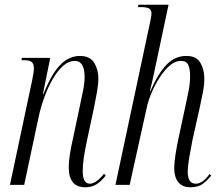

<svg xmlns="http://www.w3.org/2000/svg" viewBox="-20 -780 935 810"><path d="M340 10Q304 10 287 -11.5Q270 -33 270 -73Q270 -98 275 -130Q280 -162 289 -201L319 -343Q323 -361 330 -395.5Q337 -430 337 -457Q337 -471 334 -486Q331 -501 322 -512Q313 -523 295 -523Q270 -523 247 -503Q224 -483 204 -449Q184 -415 168.5 -373.5Q153 -332 144 -291L82 0H22L116 -443Q119 -459 121 -471Q123 -483 123 -491Q123 -509 115 -517.5Q107 -526 81 -526H71L72 -536H192L161 -383H163Q198 -470 235 -507Q272 -544 317 -544Q360 -544 377.5 -515Q395 -486 395 -449Q395 -424 389 -391Q383 -358 376 -323L345 -178Q338 -145 333.5 -114.5Q329 -84 329 -58Q329 -5 359 -5Q385 -5 419 -47L426 -39Q405 -13 385.5 -1.5Q366 10 340 10Z M783 10Q749 10 732 -11.5Q715 -33 715 -70Q715 -94 720.5 -129Q726 -164 734 -201L763 -336Q770 -367 776 -398.5Q782 -430 782 -459Q782 -488 774.5 -505.5Q767 -523 744 -523Q718 -523 695 -502.5Q672 -482 652.5 -451.5Q633 -421 620 -390Q607 -359 602 -339L527 0H467L614 -690Q616 -701 617.5 -709Q619 -717 619 -723Q619 -738 609 -744Q599 -750 575 -750H562L564 -760H691L638 -510Q636 -501 631.5 -479Q627 -457 621.5 -433.5Q616 -410 612 -395H614Q648 -472 683.5 -508Q719 -544 766 -544Q809 -544 825.5 -515Q842 -486 842 -448Q842 -418 835 -386Q828 -354 823 -328L792 -189Q784 -149 778 -113Q772 -77 772 -55Q772 -32 780 -18.5Q788 -5 806 -5Q821 -5 835.5 -15.5Q850 -26 864 -46L871 -39Q854 -18 835 -4Q816 10 783 10Z"/></svg>

Font: Noto Serif Display ExtraCondensed Light
Style: Italic
Weight: 300
Width: 2
Italic angle: -12°
Designer: Monotype Design Team
Foundry: Monotype Imaging Inc.
Version: Version 2.009